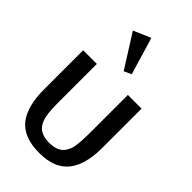

<svg xmlns="http://www.w3.org/2000/svg" viewBox="-353 -1346 1483 1483"><g transform="rotate(45 388.0 -604.5)"><path d="M68.4 0ZM217.8 -356Q217.8 -239.3 236.3 -188.5Q253.9 -139.6 287.1 -118.2Q326.2 -92.8 387.2 -93.3Q481.9 -93.3 518.6 -148.4Q543 -184.6 548.3 -225.1Q556.6 -282.7 556.6 -356V-784.7H706.1V-357.9Q706.1 -78.1 537.1 -8.8Q475.6 16.6 388.7 16.6Q301.8 16.6 239.3 -8.3Q176.8 -33.2 139.6 -82Q68.4 -175.8 68.4 -357.9V-784.7H217.8ZM232.4 -1163.6 373.5 -1224.6 464.8 -918.9 404.3 -891.1Z"/></g></svg>

Font: Dhyana
Style: Bold
Weight: 700
Foundry: Vernon Adams
Version: Version 1.002; ttfautohint (v0.8.51-6076)